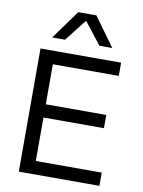

<svg xmlns="http://www.w3.org/2000/svg" viewBox="-98 -977 780 1044"><g transform="rotate(10 292.5 -455.0)"><path d="M80 -680H161V0H80ZM115 -386H495V-313H115ZM115 -680H525V-607H115ZM115 -73H525V0H115ZM328 -910 203 -750H132L248 -910ZM464 -750H393L268 -910H348Z"/></g></svg>

Font: TASA Orbiter VF Text
Style: Regular
Weight: 400
Designer: Weizhong Zhang
Foundry: 本地遙控
Version: Version 1.001;Glyphs 3.2 (3192)